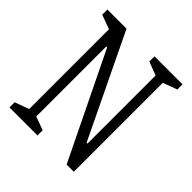

<svg xmlns="http://www.w3.org/2000/svg" viewBox="-196 -871 1012 1012"><g transform="rotate(45 310.0 -365.5)"><path d="M30.5 -38.5 121.5 -72 110 -45V-685L121.5 -658L30.5 -691.5V-730H173L449.5 -156H456V-691L468.5 -659L380.5 -692.5V-731H589.5V-692.5L498.5 -659L510 -686V0H456.5L170.5 -588H164V-40L148.5 -72L239.5 -38.5V0H30.5Z"/></g></svg>

Font: Monaspace Xenon Var ExtraLight
Style: Regular
Weight: 200
Designer: Riley Cran and the Lettermatic Team
Version: Version 1.200 (Monaspace Xenon Var)